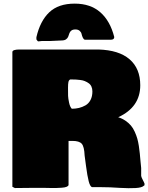

<svg xmlns="http://www.w3.org/2000/svg" viewBox="-20 -1002 802 1038"><path d="M387.7 -842.8Q373.5 -842.8 365.7 -836.7Q357.9 -830.6 355 -821.8Q352.1 -813 348.9 -804.2Q345.7 -795.4 336.9 -789.3Q328.1 -783.2 312.5 -783.2Q251 -780.3 249 -780.3H206.1Q202.6 -780.3 197 -779.3Q191.4 -778.3 188.5 -778.3Q185.5 -778.3 183.6 -780Q181.6 -781.7 179.9 -784.7Q178.2 -787.6 176.8 -789.1V-800.8Q196.8 -888.2 246.1 -935.3Q295.4 -982.4 383.8 -982.4Q469.2 -982.4 522.5 -935.5Q575.7 -888.7 597.7 -801.8Q597.7 -787.1 578.1 -787.1H438.5Q431.2 -790 427 -799.8Q422.9 -809.6 420.9 -818.8Q418.9 -828.1 410.6 -835.4Q402.3 -842.8 387.7 -842.8ZM757.8 2Q747.1 12.7 712.6 14.6Q678.2 16.6 627.9 13.7Q577.6 10.7 574.2 10.7Q541 10.7 526.4 9.8H477.5Q466.8 6.3 459.5 -22.2Q452.1 -50.8 445.1 -104.2Q438 -157.7 437.5 -161.1Q435.5 -209.5 421.9 -224.9Q408.2 -240.2 372.1 -240.2H350.6V-2Q349.6 3.9 340.3 7.8Q331.1 11.7 313.7 12.9Q296.4 14.2 283 14.4Q269.5 14.6 247.6 14.2Q225.6 13.7 220.7 13.7H150.4Q90.8 13.7 60.5 14.6Q53.7 11.7 46.9 7.8V-720.7Q46.9 -734.4 85.9 -734.4H511.7Q622.6 -731.4 680.4 -681.6Q738.3 -631.8 738.3 -541Q738.3 -422.9 619.1 -368.2Q641.1 -361.3 658.7 -349.1Q676.3 -336.9 688 -323Q699.7 -309.1 708.5 -289.6Q717.3 -270 722.2 -252.9Q727.1 -235.8 730.7 -212.4Q734.4 -189 735.8 -171.9Q737.3 -154.8 739.5 -131.1Q741.7 -107.4 743.2 -93.8V-50.8Q744.6 -43 752.2 -28.8Q759.8 -14.6 761.7 -7.8Q761.7 2 757.8 2ZM347.7 -527.3Q347.7 -498 348.1 -483.9Q348.6 -469.7 353.5 -446.8Q358.4 -423.8 368.2 -414.1Q388.7 -414.1 407 -418.5Q425.3 -422.9 442.4 -432.6Q459.5 -442.4 469.5 -461.7Q479.5 -481 479.5 -507.8Q479.5 -522.9 474.1 -534.4Q468.8 -545.9 458.5 -552.7Q448.2 -559.6 438.2 -563.7Q428.2 -567.9 413.8 -569.6Q399.4 -571.3 391.1 -571.8Q382.8 -572.3 371.1 -572.3H359.4Q352.1 -568.8 349.9 -558.6Q347.7 -548.3 347.7 -527.3Z"/></svg>

Font: Bowlby One SC
Style: Regular
Weight: 400
Width: 1
Version: Version 1.2